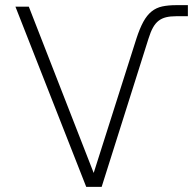

<svg xmlns="http://www.w3.org/2000/svg" viewBox="-20 -726 750 746"><path d="M40 -700H92L344 -54L510 -576Q523 -616 537 -641.5Q551 -667 569 -681.5Q587 -696 610.5 -701Q634 -706 665 -706H710V-663H665Q642 -663 625.5 -659Q609 -655 596.5 -645.5Q584 -636 574.5 -619Q565 -602 557 -576L375 0H315Z"/></svg>

Font: PT Root UI Light
Style: Regular
Weight: 300
Designer: Vitaly Kuzmin
Foundry: ParaType Ltd.
Version: Version 2.000G